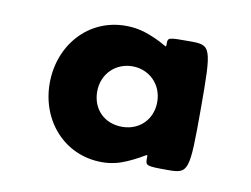

<svg xmlns="http://www.w3.org/2000/svg" viewBox="-48 -905 609 466"><g transform="rotate(10 256.0 -672.0)"><path d="M70 -671C70 -579 135 -504 228 -504C250 -504 270 -509 288 -517C338 -539 334 -548 334 -531C334 -514 336 -513 388 -513C440 -513 442 -517 442 -672C442 -826 440 -830 388 -830C335 -830 333 -830 333 -815C333 -800 336 -810 287 -829C269 -836 250 -840 228 -840C135 -840 70 -764 70 -671ZM187 -671C187 -715 220 -746 261 -746C302 -746 335 -715 335 -671C335 -628 304 -597 261 -597C217 -597 187 -628 187 -671Z"/></g></svg>

Font: Hussar Print
Style: Bold
Weight: 700
Foundry: Cannot Into Space Fonts
Version: Version 2.00